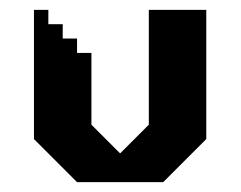

<svg xmlns="http://www.w3.org/2000/svg" viewBox="-20 -370 489 390"><path d="M282.3 -350V-116.7L224 -58.4L165.7 -116.7V-262.5H136.5V-291.7H107.4V-320.9H78.2V-350H49V-87.5L136.5 0H311.5L399 -87.5V-350Z"/></svg>

Font: Stepalange Short
Style: Regular
Weight: 400
Designer: Szymon Furjan
Version: Version 1.001;Fontself Maker 3.5.8